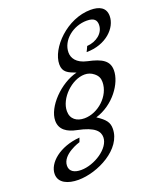

<svg xmlns="http://www.w3.org/2000/svg" viewBox="-160 -841 939 1105"><g transform="rotate(-20 309.5 -289.0)"><path d="M438 -548C438 -547 423 -515 423 -516C543 -516 619 -594 619 -666C619 -719 579 -737 527 -737C382 -737 251 -602 251 -503C251 -454 283 -442 328 -425C225 -400 118 -291 118 -206C118 -150 162 -124 218 -113C323 -92 346 -58 346 -23C346 45 244 111 162 111C122 111 93 96 93 61C93 -10 207 -43 207 -43L216 -68C91 -58 10 14 10 81C10 136 65 159 128 159C247 159 414 74 414 -51C414 -88 399 -110 347 -144C460 -178 535 -286 535 -364C535 -422 495 -447 410 -465C344 -479 324 -517 324 -549C324 -624 401 -686 485 -686C531 -686 544 -667 544 -640C544 -589 496 -552 438 -548ZM423 -379C444 -362 450 -345 450 -323C450 -239 366 -162 282 -162C235 -162 200 -186 200 -235C200 -313 288 -399 367 -399C387 -399 406 -393 423 -379Z"/></g></svg>

Font: Marck Script
Style: Regular
Weight: 400
Designer: Denis Masharov, Marck Fogel
Foundry: Denis Masharov
Version: Version 1.002